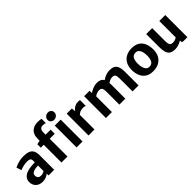

<svg xmlns="http://www.w3.org/2000/svg" viewBox="262 -2139 3463 3463"><g transform="rotate(-45 1994.0 -407.0)"><path d="M221 8Q141.5 8 92.5 -39.2Q43.5 -86.5 43.5 -163Q43.5 -213.5 71.2 -250.2Q99 -287 146.5 -307.5Q195.5 -328 256.2 -335Q317 -342 367.5 -342V-383Q367.5 -425.5 345 -438.8Q322.5 -452 280.5 -452Q233 -452 181.2 -440Q129.5 -428 99 -412.5L66 -508.5Q82.5 -518.5 118.8 -532Q155 -545.5 201.5 -555.8Q248 -566 295 -566Q372 -566 421.8 -548Q471.5 -530 495.8 -487Q520 -444 520 -368V0H375.5V-47Q353 -27 313.5 -9.5Q274 8 221 8ZM199 -171Q199 -130.5 221.2 -111.2Q243.5 -92 279.5 -92Q307 -92 333.5 -102.2Q360 -112.5 367.5 -121.5V-261.5Q340 -261 304.8 -255.8Q269.5 -250.5 249 -241Q229.5 -232 214.2 -217Q199 -202 199 -171Z M705 0V-452.5H630.5V-540L705 -557V-610.5Q705 -671.5 724 -712.2Q743 -753 774 -777Q805 -801 842 -811.2Q879 -821.5 915.5 -821.5Q950.5 -821.5 975.2 -817.5Q1000 -813.5 1009 -811V-702Q997.5 -706.5 979.5 -709.8Q961.5 -713 932.5 -713Q900 -713 879.2 -689.2Q858.5 -665.5 858.5 -615V-557H986V-452.5H858.5V0ZM1090 0V-556.5H1242.5V0ZM1158.5 -637Q1121.5 -637 1096 -660Q1070.5 -683 1070.5 -720Q1070.5 -757.5 1100 -784.5Q1129.5 -811.5 1168 -811.5Q1208.5 -811.5 1232 -788Q1255.5 -764.5 1255.5 -728.5Q1255.5 -690.5 1226.8 -663.8Q1198 -637 1158.5 -637Z M1395 0V-556.5H1527L1535 -477.5Q1546 -500.5 1569.5 -520.2Q1593 -540 1624.8 -552.5Q1656.5 -565 1691 -565Q1706 -565 1718.8 -563.5Q1731.5 -562 1737.5 -558.5V-410Q1730.5 -414.5 1716 -419Q1701.5 -423.5 1672 -423.5Q1625 -423.5 1594.8 -406.5Q1564.5 -389.5 1547.5 -372.5V0Z M1840 0V-556.5H1978.5L1981 -497Q2000.5 -512 2030.2 -527.5Q2060 -543 2095 -553.8Q2130 -564.5 2166.5 -565Q2217.5 -566.5 2252.2 -551Q2287 -535.5 2307 -499Q2324.5 -512.5 2353.5 -528Q2382.5 -543.5 2419.2 -554.2Q2456 -565 2496.5 -565Q2554 -565.5 2593 -545.8Q2632 -526 2652 -478.8Q2672 -431.5 2672 -350V0H2519V-328.5Q2519 -392.5 2502.8 -418.2Q2486.5 -444 2437 -442.5Q2410 -442.5 2381.2 -430Q2352.5 -417.5 2331.5 -402Q2334 -378.5 2334 -350.5V0H2182V-328Q2182 -392 2165.2 -418Q2148.5 -444 2100 -442.5Q2078 -442.5 2047.2 -432Q2016.5 -421.5 1992 -401V0Z M3045.5 8Q2948 8 2889.5 -33.2Q2831 -74.5 2805.2 -142.2Q2779.5 -210 2780.5 -290Q2782 -379 2817.8 -440.2Q2853.5 -501.5 2915.2 -532.8Q2977 -564 3055.5 -564Q3153.5 -564 3212 -523Q3270.5 -482 3296 -414.2Q3321.5 -346.5 3320 -267Q3319 -177.5 3283.5 -116.2Q3248 -55 3186.5 -23.5Q3125 8 3045.5 8ZM3049.5 -98.5Q3109 -98 3136 -143Q3163 -188 3163 -273.5Q3163 -324 3152 -365.8Q3141 -407.5 3116.8 -432.2Q3092.5 -457 3052.5 -457.5Q2992 -458 2965.2 -413.8Q2938.5 -369.5 2938.5 -286Q2938.5 -235 2949.5 -192.5Q2960.5 -150 2984.8 -124.2Q3009 -98.5 3049.5 -98.5Z M3603.5 8Q3526 8 3487.5 -22.5Q3449 -53 3436.5 -106.5Q3424 -160 3424 -230V-557H3576V-228Q3576 -175.5 3585 -149.5Q3594 -123.5 3612.8 -115Q3631.5 -106.5 3661 -106.5Q3688.5 -106.5 3716.5 -117.2Q3744.5 -128 3757.5 -137.5V-557H3910V8H3813Q3793 8 3782.5 2Q3772 -4 3772 -26V-46Q3740.5 -23.5 3692.8 -7.8Q3645 8 3603.5 8Z"/></g></svg>

Font: Merriweather Sans
Style: Bold
Weight: 700
Designer: Eben Sorkin
Foundry: Eben Sorkin
Version: Version 1.008; ttfautohint (v1.7.19-72a1) -l 8 -r 50 -G 200 